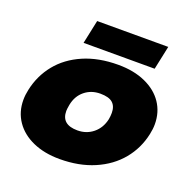

<svg xmlns="http://www.w3.org/2000/svg" viewBox="-121 -770 888 901"><g transform="rotate(20 323.5 -319.5)"><path d="M214 -654H569L544 -536H189ZM15 -188Q15 -213 21 -240Q37 -315 83.5 -372.5Q130 -430 205 -462.5Q280 -495 378 -495Q456 -495 514 -469Q572 -443 603 -397Q634 -351 634 -291Q634 -267 628 -240Q612 -165 564.5 -107.5Q517 -50 441.5 -17.5Q366 15 269 15Q193 15 135.5 -10.5Q78 -36 46.5 -82Q15 -128 15 -188ZM423 -240Q426 -257 426 -272Q426 -305 407 -322Q388 -339 345 -339Q300 -339 267.5 -312.5Q235 -286 226 -240Q222 -218 222 -208Q222 -140 302 -140Q347 -140 380 -167Q413 -194 423 -240Z"/></g></svg>

Font: Prompt ExtraBold
Style: Italic
Weight: 800
Italic angle: -12°
Designer: Katatrad Team
Foundry: CadsonDemak
Version: Version 1.001